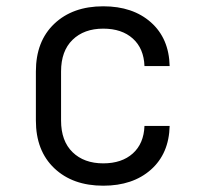

<svg xmlns="http://www.w3.org/2000/svg" viewBox="-20 -580 640 610"><path d="M308 10Q211 10 152.5 -45.5Q94 -101 94 -197V-353Q94 -449 152.5 -504.5Q211 -560 308 -560Q402 -560 459.5 -509Q517 -458 519 -370H439Q437 -426 402 -457.5Q367 -489 308 -489Q247 -489 210.5 -453.5Q174 -418 174 -353V-197Q174 -132 210.5 -96.5Q247 -61 308 -61Q367 -61 402 -92.5Q437 -124 439 -180H519Q517 -92 459.5 -41Q402 10 308 10Z"/></svg>

Font: JetBrains Mono NL Light
Style: Regular
Weight: 300
Monospace: yes
Designer: Philipp Nurullin, Konstantin Bulenkov
Foundry: JetBrains
Version: Version 2.305; ttfautohint (v1.8.4.7-5d5b)